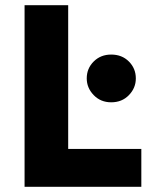

<svg xmlns="http://www.w3.org/2000/svg" viewBox="-20 -720 568 740"><path d="M186.3 0H524.7V-146H186.3ZM74.7 -700V0H242.8V-700ZM314.3 -417.9Q314.3 -381.2 341.2 -353.4Q368 -325.7 408.5 -325.7Q450.2 -325.7 476.8 -353.3Q503.5 -380.9 503.5 -417.7Q503.5 -456.2 476.8 -482.9Q450.2 -509.7 408.5 -509.7Q368 -509.7 341.2 -483Q314.3 -456.3 314.3 -417.9Z"/></svg>

Font: Jost* Book
Style: Regular
Weight: 400
Version: Version 3.000